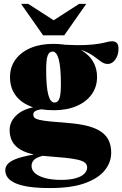

<svg xmlns="http://www.w3.org/2000/svg" viewBox="-20 -738 636 998"><path d="M241 239.5Q175 239.5 130.2 232.8Q85.5 226 58.5 213.5Q31.5 201 19.5 184.2Q7.5 167.5 7.5 147Q7.5 129.5 19 115.8Q30.5 102 56.2 91Q82 80 125 70.8Q168 61.5 232 53H290L289.5 58Q231.5 64 199.8 72.5Q168 81 156 93.8Q144 106.5 144 125Q144 146.5 162.8 162.8Q181.5 179 216.2 188Q251 197 298 197Q344.5 197 374.2 188.2Q404 179.5 418.5 164.8Q433 150 433 132Q433 116.5 420.5 107Q408 97.5 382.5 91.8Q357 86 317.8 82Q278.5 78 225 74Q171.5 70 134.2 59.5Q97 49 74 31.5Q51 14 40.5 -9.5Q30 -33 30 -63Q30.5 -110.5 73 -145.5Q115.5 -180.5 202 -187.5L211 -171.5Q179.5 -169 166.2 -162.2Q153 -155.5 153 -143Q153 -132.5 159.5 -126Q166 -119.5 184.8 -115Q203.5 -110.5 240 -106.8Q276.5 -103 336.5 -98.5Q398.5 -93.5 440.8 -81.8Q483 -70 509 -50.8Q535 -31.5 546.5 -5Q558 21.5 558 55.5Q558 106 524.2 147.8Q490.5 189.5 420.5 214.5Q350.5 239.5 241 239.5ZM259.5 -165Q187.5 -165 136.5 -186Q85.5 -207 58.8 -245.5Q32 -284 32 -337Q32 -389 60.2 -428Q88.5 -467 139 -488.5Q189.5 -510 257 -510Q312 -510 354.5 -497Q397 -484 426 -461Q455 -438 469.8 -406.5Q484.5 -375 484.5 -338Q484.5 -286 456.2 -247Q428 -208 377.5 -186.5Q327 -165 259.5 -165ZM263.5 -205Q281 -205 288.8 -226Q296.5 -247 296.5 -299.5Q296.5 -388 285.5 -429Q274.5 -470 253 -470Q235.5 -470 227.8 -449Q220 -428 220 -375Q220 -287 230.8 -246Q241.5 -205 263.5 -205ZM332.5 -484 306 -506Q378.5 -502 423.5 -504Q468.5 -506 494.8 -510.8Q521 -515.5 536 -519.5Q551 -523.5 563.5 -523.5Q577.5 -523.5 586.8 -515Q596 -506.5 596 -485Q596 -452.5 579.8 -429Q563.5 -405.5 540 -405.5Q521.5 -405.5 504.2 -418.5Q487 -431.5 464.8 -447.5Q442.5 -463.5 410.8 -475Q379 -486.5 332.5 -484ZM289.5 -613H228.5L391.5 -718H428.5L314 -554.5H204L89.5 -718H126.5Z"/></svg>

Font: Newsreader 60pt ExtraBold
Style: Regular
Weight: 800
Designer: Hugues Gentile
Foundry: Production Type
Version: Version 1.003